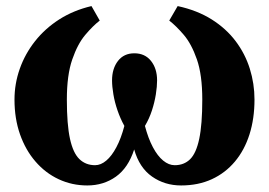

<svg xmlns="http://www.w3.org/2000/svg" viewBox="-20 -584 864 616"><path d="M260 11Q211 11 168.2 -9Q125.5 -29 93.8 -65.8Q62 -102.5 44.2 -153Q26.5 -203.5 26.5 -264.5Q26.5 -315.5 43.5 -363.5Q60.5 -411.5 92.5 -452Q124.5 -492.5 170.2 -521.8Q216 -551 273.5 -564.5L300 -518Q278 -501 253.5 -472Q229 -443 211.8 -393.2Q194.5 -343.5 194.5 -264.5Q194.5 -184.5 204.5 -138.8Q214.5 -93 234.8 -73.5Q255 -54 285 -54Q303.5 -54 321 -68.8Q338.5 -83.5 353.5 -111.8Q368.5 -140 379 -180Q366 -203.5 357 -229.8Q348 -256 343.8 -281.2Q339.5 -306.5 339.5 -326Q339.5 -364 358.5 -388.5Q377.5 -413 411 -413Q445 -413 464.5 -388.5Q484 -364 484 -326Q484 -306.5 480 -281.2Q476 -256 467.5 -229.8Q459 -203.5 445 -180Q455.5 -140 470.5 -111.8Q485.5 -83.5 503.5 -68.8Q521.5 -54 540.5 -54Q570.5 -54 590 -73.2Q609.5 -92.5 619.2 -138.5Q629 -184.5 629 -264.5Q629 -343.5 611.8 -393.2Q594.5 -443 569.8 -472Q545 -501 523 -518L550 -564.5Q612.5 -551 659 -521.8Q705.5 -492.5 736 -452Q766.5 -411.5 781.5 -363.5Q796.5 -315.5 796.5 -264.5Q796.5 -203.5 780.5 -153Q764.5 -102.5 733.8 -65.8Q703 -29 659.5 -9Q616 11 561 11Q508.5 11 467.8 -17.5Q427 -46 410.5 -104.5Q391.5 -45.5 351.8 -17.2Q312 11 260 11Z"/></svg>

Font: Merriweather 28pt ExtraBold
Style: Regular
Weight: 800
Version: Version 2.100